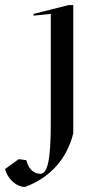

<svg xmlns="http://www.w3.org/2000/svg" viewBox="-88 -490 386 760"><path d="M16 144 -14 140 -68 179C-56 223 -20 250 11 250C109 214 176 141 202 38V-470H184L45 -435V-428L113 -435V1C113 152 98 198 72 198C48 198 26 182 16 144Z"/></svg>

Font: Mazius Display
Style: Regular
Weight: 400
Designer: Alberto Casagrande & Collletttivo
Foundry: Collletttivo
Version: Version 2.000;Glyphs 3.2 (3217)